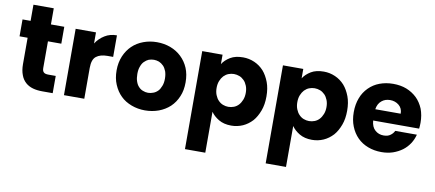

<svg xmlns="http://www.w3.org/2000/svg" viewBox="-80 -1009 3604 1590"><g transform="rotate(10 1721.5 -214.0)"><path d="M88.9 -558.1V-693.8H259.8V-558.1H372.1V-416H259.8V-191.9Q259.8 -166.5 272 -155.8Q282.7 -145 312 -145H373V0H286.1Q240.2 0 206.1 -9.8Q169.9 -20 144 -43Q116.7 -67.4 104 -103Q88.9 -141.6 88.9 -193.8V-416H21V-558.1Z M638.7 -464.8Q667 -509.3 712.9 -537.1Q755.9 -564 814 -564V-382.8H766.6Q706.1 -382.8 672.9 -356.9Q638.7 -331.5 638.7 -258.8V0H467.8V-558.1H638.7Z M1441.4 -278.8Q1441.4 -211.4 1419.4 -160.2Q1397.5 -106.9 1357.4 -68.8Q1317.9 -32.2 1264.6 -12.2Q1210 7.8 1149.4 7.8Q1088.9 7.8 1035.6 -12.2Q980 -33.2 944.3 -68.8Q906.2 -105.5 883.3 -160.2Q861.3 -211.4 861.3 -278.8Q861.3 -344.2 884.3 -398.9Q907.2 -452.1 945.3 -488.8Q983.9 -525.9 1037.6 -545.9Q1090.8 -565.9 1151.4 -565.9Q1212.4 -565.9 1265.6 -545.9Q1318.8 -525.9 1357.4 -488.8Q1397.5 -450.7 1419.4 -398.9Q1441.4 -346.7 1441.4 -278.8ZM1035.6 -278.8Q1035.6 -243.2 1044.4 -217.8Q1053.7 -189.5 1069.3 -173.8Q1085 -156.2 1105.5 -148.9Q1126.5 -140.1 1149.4 -140.1Q1170.9 -140.1 1193.4 -148.9Q1213.4 -155.8 1231.4 -173.8Q1246.1 -188.5 1257.3 -217.8Q1267.6 -243.2 1267.6 -278.8Q1267.6 -314 1258.3 -340.8Q1247.1 -369.1 1232.4 -383.8Q1214.4 -401.9 1194.3 -410.2Q1171.9 -418 1151.4 -418Q1129.9 -418 1107.4 -410.2Q1088.9 -402.3 1070.3 -383.8Q1054.7 -368.2 1045.4 -340.8Q1035.6 -316.4 1035.6 -278.8Z M1703.1 -479Q1725.1 -514.6 1769 -541Q1811 -565.9 1875 -565.9Q1925.8 -565.9 1971.2 -545.9Q2016.1 -526.4 2050.3 -488.8Q2081.5 -453.1 2102.1 -398.9Q2121.1 -348.1 2121.1 -279.8Q2121.1 -211.9 2102.1 -161.1Q2081.5 -105.5 2050.3 -69.8Q2015.1 -31.7 1971.2 -12.2Q1925.8 7.8 1875 7.8Q1812.5 7.8 1769 -18.1Q1726.1 -43.9 1703.1 -78.1V266.1H1532.2V-558.1H1703.1ZM1702.1 -278.8Q1702.1 -246.1 1712.4 -220.2Q1723.6 -192.4 1739.3 -176.8Q1755.9 -158.7 1778.3 -149.9Q1801.3 -141.1 1824.2 -141.1Q1848.1 -141.1 1871.1 -149.9Q1893.6 -158.7 1910.2 -176.8Q1926.3 -194.3 1937 -221.2Q1947.3 -247.1 1947.3 -279.8Q1947.3 -313.5 1937 -338.9Q1926.3 -365.7 1910.2 -381.8Q1891.6 -400.4 1871.1 -408.2Q1848.1 -417 1824.2 -417Q1801.3 -417 1778.3 -408.2Q1757.8 -400.4 1739.3 -381.8Q1722.7 -363.8 1712.4 -337.9Q1702.1 -312.5 1702.1 -278.8Z M2381.8 -479Q2403.8 -514.6 2447.8 -541Q2489.7 -565.9 2553.7 -565.9Q2604.5 -565.9 2649.9 -545.9Q2694.8 -526.4 2729 -488.8Q2760.3 -453.1 2780.8 -398.9Q2799.8 -348.1 2799.8 -279.8Q2799.8 -211.9 2780.8 -161.1Q2760.3 -105.5 2729 -69.8Q2693.8 -31.7 2649.9 -12.2Q2604.5 7.8 2553.7 7.8Q2491.2 7.8 2447.8 -18.1Q2404.8 -43.9 2381.8 -78.1V266.1H2210.9V-558.1H2381.8ZM2380.9 -278.8Q2380.9 -246.1 2391.1 -220.2Q2402.3 -192.4 2418 -176.8Q2434.6 -158.7 2457 -149.9Q2480 -141.1 2502.9 -141.1Q2526.9 -141.1 2549.8 -149.9Q2572.3 -158.7 2588.9 -176.8Q2605 -194.3 2615.7 -221.2Q2626 -247.1 2626 -279.8Q2626 -313.5 2615.7 -338.9Q2605 -365.7 2588.9 -381.8Q2570.3 -400.4 2549.8 -408.2Q2526.9 -417 2502.9 -417Q2480 -417 2457 -408.2Q2436.5 -400.4 2418 -381.8Q2401.4 -363.8 2391.1 -337.9Q2380.9 -312.5 2380.9 -278.8Z M3064.5 -404.8Q3034.2 -380.4 3026.9 -333H3240.7Q3240.7 -378.4 3209.5 -403.8Q3178.2 -429.2 3135.7 -429.2Q3093.3 -429.2 3064.5 -404.8ZM2876.5 -398.9Q2895.5 -449.7 2934.6 -488.8Q2972.7 -526.9 3023.4 -545.9Q3076.7 -565.9 3137.7 -565.9Q3200.2 -565.9 3249.5 -546.9Q3299.3 -527.3 3337.4 -491.2Q3373.5 -456.1 3395.5 -403.8Q3415.5 -350.6 3415.5 -288.1Q3415.5 -263.7 3412.6 -237.8H3025.9Q3030.3 -183.1 3060.5 -157.2Q3089.8 -130.9 3131.8 -130.9Q3168 -130.9 3188.5 -147Q3210.4 -162.1 3220.7 -185.1H3402.8Q3392.1 -143.1 3369.6 -108.9Q3345.7 -72.8 3312.5 -47.9Q3277.3 -22 3233.4 -6.8Q3189.9 7.8 3137.7 7.8Q3076.2 7.8 3024.4 -12.2Q2972.7 -31.7 2935.5 -68.8Q2897.5 -106.9 2876.5 -160.2Q2855.5 -212.4 2855.5 -278.8Q2855.5 -345.2 2876.5 -398.9Z"/></g></svg>

Font: PoppinsZ
Style: Bold
Weight: 700
Designer: Ninad Kale (Devanagari), Jonny Pinhorn (Latin)
Foundry: Indian Type Foundry
Version: Version 3.002;FEAKit 1.0